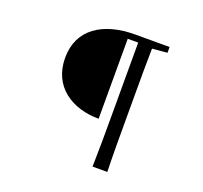

<svg xmlns="http://www.w3.org/2000/svg" viewBox="-147 -918 1294 1225"><g transform="rotate(20 500.0 -305.5)"><path d="M802 -709V-748H570C350 -748 199 -650 199 -456C199 -259 354 -163 533 -163V-706H604V-212C604 -95 604 23 601 137H701C698 22 698 -95 698 -212V-400C698 -501 698 -601 700 -700Z"/></g></svg>

Font: Source Han Serif JP Medium
Style: Regular
Weight: 500
Designer: Ryoko NISHIZUKA 西塚涼子 (kana & ideographs); Frank Grießhammer (Latin, Greek & Cyrillic); Wenlong ZHANG 张文龙 (bopomofo); San
Foundry: Adobe Systems Incorporated
Version: Version 1.001;PS 1.001;hotconv 16.6.54;makeotf.lib2.5.65590